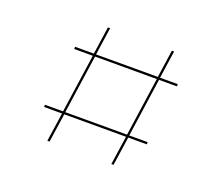

<svg xmlns="http://www.w3.org/2000/svg" viewBox="-95 -768 941 815"><g transform="rotate(20 375.0 -360.0)"><path d="M534 -495H255L217 -230H496ZM187 -90 206 -220H125V-230H207L245 -495H161V-505H246L264 -630H274L256 -505H535L553 -630H563L545 -505H625V-495H544L506 -230H589V-220H505L486 -90H476L495 -220H216L197 -90Z"/></g></svg>

Font: Bungee Hairline
Style: Regular
Weight: 400
Designer: David Jonathan Ross
Foundry: David Jonathan Ross
Version: Version 1.001;PS 1.0;hotconv 1.0.72;makeotf.lib2.5.5900